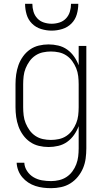

<svg xmlns="http://www.w3.org/2000/svg" viewBox="-20 -760 540 1003"><path d="M247 223Q226 223 205.5 220.5Q185 218 165 211.5Q145 205 127.5 193.5Q110 182 96.5 166Q83 150 75.5 130.5Q68 111 67 90H107Q108 113 121.5 133.5Q135 154 155.5 166Q176 178 199.5 182Q223 186 247 186Q268 186 289 181Q310 176 327.5 164.5Q345 153 358 135.5Q371 118 378.5 98Q386 78 388.5 57Q391 36 391 15V-101Q382 -77 367 -55.5Q352 -34 331 -19Q310 -4 284.5 2Q259 8 234 8Q208 8 183 2Q158 -4 137 -18.5Q116 -33 100.5 -54.5Q85 -76 76.5 -100Q68 -124 64.5 -149Q61 -174 61 -200V-320Q61 -346 64.5 -371Q68 -396 76.5 -420Q85 -444 100.5 -465.5Q116 -487 137 -501.5Q158 -516 183 -522Q208 -528 234 -528Q259 -528 284.5 -522Q310 -516 331 -501Q352 -486 367 -464.5Q382 -443 391 -419V-520H431V15Q431 41 427.5 67.5Q424 94 414 118Q404 142 387 163Q370 184 347.5 198Q325 212 299 217.5Q273 223 247 223ZM246 -29Q267 -29 288 -33.5Q309 -38 327 -50Q345 -62 357.5 -79.5Q370 -97 378 -116.5Q386 -136 388.5 -157.5Q391 -179 391 -200V-320Q391 -341 388.5 -362.5Q386 -384 378 -403.5Q370 -423 357.5 -440.5Q345 -458 327 -470Q309 -482 288 -486.5Q267 -491 246 -491Q225 -491 204 -486.5Q183 -482 165 -470Q147 -458 134.5 -440.5Q122 -423 114 -403.5Q106 -384 103.5 -362.5Q101 -341 101 -320V-200Q101 -179 103.5 -157.5Q106 -136 114 -116.5Q122 -97 134.5 -79.5Q147 -62 165 -50Q183 -38 204 -33.5Q225 -29 246 -29ZM250 -600Q222 -600 194.5 -608.5Q167 -617 147 -637Q127 -657 119 -684.5Q111 -712 111 -740H149Q149 -719 155 -699Q161 -679 175 -664Q189 -649 209 -642.5Q229 -636 250 -636Q271 -636 291 -642.5Q311 -649 325 -664Q339 -679 345 -699Q351 -719 351 -740H389Q389 -712 381 -684.5Q373 -657 353 -637Q333 -617 305.5 -608.5Q278 -600 250 -600Z"/></svg>

Font: Iosevka Term Curly Extralight
Style: Regular
Weight: 200
Designer: Belleve Invis
Foundry: Belleve Invis
Version: Version 32.3.0